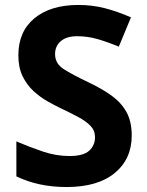

<svg xmlns="http://www.w3.org/2000/svg" viewBox="-20 -744 591 774"><path d="M511 -198Q511 -103 442.5 -46.5Q374 10 248 10Q135 10 46 -33V-174Q97 -152 151.5 -133.5Q206 -115 260 -115Q316 -115 339.5 -136.5Q363 -158 363 -191Q363 -218 344.5 -237Q326 -256 295 -272.5Q264 -289 224 -308Q199 -320 170 -336.5Q141 -353 114.5 -377.5Q88 -402 71 -437Q54 -472 54 -521Q54 -617 119 -670.5Q184 -724 296 -724Q352 -724 402.5 -711Q453 -698 508 -674L459 -556Q410 -576 371 -587Q332 -598 291 -598Q248 -598 225 -578Q202 -558 202 -526Q202 -488 236 -466Q270 -444 337 -412Q392 -386 430.5 -358Q469 -330 490 -292Q511 -254 511 -198Z"/></svg>

Font: Noto IKEA Arabic
Style: Bold
Weight: 700
Designer: Monotype Design Team
Foundry: Monotype Imaging Inc.
Version: Version 1.200